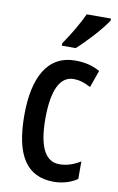

<svg xmlns="http://www.w3.org/2000/svg" viewBox="-88 -908 538 873"><g transform="rotate(10 181.0 -471.0)"><path d="M352 -850V-859H240C219 -814 190 -764 153 -710V-699H217C260 -737 326 -809 352 -850ZM224 -83C260 -83 300 -93 332 -115V-196C299 -176 268 -166 235 -166C170 -166 137 -230 137 -360C137 -491 170 -559 233 -559C258 -559 283 -552 312 -536L340 -615C310 -632 275 -643 226 -643C98 -643 40 -533 40 -359C40 -174 98 -83 224 -83Z"/></g></svg>

Font: Noto Sans Kannada UI ExtraCondensed Medium
Style: Regular
Weight: 500
Width: 2
Designer: Jelle Bosma - Monotype Design Team
Foundry: Monotype Imaging Inc.
Version: Version 2.005